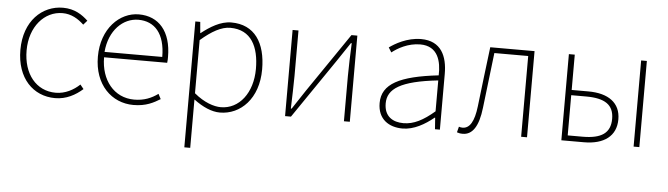

<svg xmlns="http://www.w3.org/2000/svg" viewBox="-48 -733 4069 1170"><g transform="rotate(5 1986.5 -148.5)"><path d="M295 13C363 13 419 -18 463 -57L442 -83C405 -48 354 -20 296 -20C176 -20 97 -118 97 -262C97 -407 185 -507 296 -507C350 -507 392 -481 427 -448L450 -474C415 -507 368 -540 296 -540C169 -540 59 -439 59 -262C59 -88 161 13 295 13Z M774 13C852 13 897 -13 937 -37L921 -68C881 -39 836 -20 776 -20C652 -20 571 -122 571 -261H957C959 -274 959 -286 959 -297C959 -453 882 -540 760 -540C643 -540 533 -434 533 -262C533 -90 641 13 774 13ZM571 -294C582 -427 666 -507 760 -507C859 -507 924 -437 924 -294Z M1142 -416C1209 -474 1268 -507 1322 -507C1451 -507 1499 -405 1499 -271C1499 -124 1418 -20 1306 -20C1264 -20 1204 -39 1142 -91ZM1106 243H1142V-53C1198 -11 1253 13 1303 13C1429 13 1537 -92 1537 -271C1537 -434 1468 -540 1325 -540C1259 -540 1196 -500 1144 -459H1142L1136 -527H1106Z M1701 0H1737L1985 -363L2062 -478H2067C2064 -407 2061 -336 2061 -277V0H2097V-527H2061L1813 -164C1791 -131 1759 -82 1737 -49H1732C1734 -120 1737 -191 1737 -249V-527H1701Z M2420 13C2490 13 2556 -26 2610 -70H2613L2618 0H2648V-341C2648 -448 2610 -540 2486 -540C2400 -540 2327 -496 2294 -472L2312 -443C2346 -470 2409 -507 2484 -507C2593 -507 2615 -414 2612 -329C2375 -302 2268 -247 2268 -130C2268 -30 2338 13 2420 13ZM2423 -20C2359 -20 2305 -50 2305 -131C2305 -220 2383 -273 2612 -298V-109C2543 -50 2486 -20 2423 -20Z M2789 13C2847 13 2885 -40 2898 -156C2912 -270 2925 -381 2938 -494H3145V0H3181V-527H2910C2895 -405 2880 -284 2866 -162C2855 -68 2828 -24 2784 -24C2775 -24 2769 -26 2762 -28L2753 7C2764 11 2773 13 2789 13Z M3391 0H3529C3652 0 3726 -55 3726 -157C3726 -258 3652 -311 3529 -311H3427V-527H3391ZM3427 -33V-279H3518C3633 -279 3688 -243 3688 -157C3688 -70 3633 -33 3518 -33ZM3833 0H3868V-527H3833Z"/></g></svg>

Font: Noto Sans T Chinese Thin
Style: Regular
Weight: 100
Designer: Ryoko NISHIZUKA (kana & ideographs); Paul D. Hunt (Latin, Greek & Cyrillic); Wenlong ZHANG (bopomofo); Sandoll Communica
Foundry: Adobe Systems Incorporated
Version: Version 1.000;PS 1;hotconv 1.0.78;makeotf.lib2.5.61930